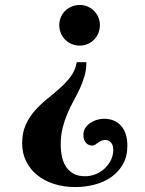

<svg xmlns="http://www.w3.org/2000/svg" viewBox="-20 -550 586 778"><path d="M324.2 164.1Q348.6 164.1 369.6 155Q390.6 146 406 130.9Q421.4 115.7 430.2 96.9Q439 78.1 439 58.1Q439 44.4 435.1 36.1Q431.2 27.8 425.8 23.7Q420.4 19.5 415.3 18.3Q410.2 17.1 408.2 17.1Q397 17.1 389.6 20.8Q382.3 24.4 376.5 28.6Q370.6 32.7 365.5 36.4Q360.4 40 353 40Q347.7 40 341.6 37.8Q335.4 35.6 330.1 30.5Q324.7 25.4 321.3 16.8Q317.9 8.3 317.9 -3.9Q317.9 -19 325.4 -31Q333 -43 345 -51.3Q356.9 -59.6 371.8 -64.2Q386.7 -68.8 400.9 -68.8Q444.8 -68.8 470.5 -40.3Q496.1 -11.7 496.1 41Q496.1 83.5 478.3 115Q460.4 146.5 431.2 167.2Q401.9 188 363.8 198Q325.7 208 285.2 208Q238.3 208 198.7 195.3Q159.2 182.6 130.6 159.4Q102.1 136.2 85.9 103.5Q69.8 70.8 69.8 30.8Q69.8 -12.7 84.5 -44.7Q99.1 -76.7 121.8 -102.3Q144.5 -127.9 171.4 -149.4Q198.2 -170.9 222.9 -192.9Q247.6 -214.8 266.4 -239.7Q285.2 -264.6 291 -297.9H330.1Q330.1 -267.6 322.3 -241.2Q314.5 -214.8 303 -190.2Q291.5 -165.5 278.1 -141.1Q264.6 -116.7 253.2 -89.8Q241.7 -63 233.9 -32.5Q226.1 -2 226.1 35.2Q226.1 64 231.7 87.6Q237.3 111.3 249.5 128.4Q261.7 145.5 280 154.8Q298.3 164.1 324.2 164.1ZM384.8 -448.2Q384.8 -430.7 378.4 -415.5Q372.1 -400.4 361.1 -389.2Q350.1 -377.9 335.2 -371.6Q320.3 -365.2 303.2 -365.2Q285.6 -365.2 270.5 -371.6Q255.4 -377.9 244.1 -389.2Q232.9 -400.4 226.6 -415.5Q220.2 -430.7 220.2 -448.2Q220.2 -465.3 226.6 -480.2Q232.9 -495.1 244.1 -506.1Q255.4 -517.1 270.5 -523.4Q285.6 -529.8 303.2 -529.8Q320.3 -529.8 335.2 -523.4Q350.1 -517.1 361.1 -506.1Q372.1 -495.1 378.4 -480.2Q384.8 -465.3 384.8 -448.2Z"/></svg>

Font: Berkshire Swash
Style: Regular
Weight: 400
Designer: Astigmatic (AOETI)
Foundry: Astigmatic (AOETI)
Version: Version 1.001